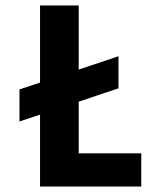

<svg xmlns="http://www.w3.org/2000/svg" viewBox="-20 -680 546 700"><path d="M51 -354 412 -475V-358L51 -237ZM126 0V-660H267V0ZM156 0V-121H495V0Z"/></svg>

Font: Bricolage Grotesque 24pt SemiCondensed
Style: Bold
Weight: 700
Width: 4
Designer: Mathieu Triay
Foundry: Atelier Triay
Version: Version 1.001;gftools[0.9.33.dev8+g029e19f]